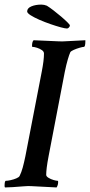

<svg xmlns="http://www.w3.org/2000/svg" viewBox="-28 -824 396 847"><path d="M-5.9 2.9Q-7.8 1 -7.8 -3.9Q-7.8 -26.4 -2 -26.4Q5.9 -26.4 19 -29.3Q32.2 -32.2 43.9 -37.1Q55.7 -42 58.6 -47.9Q66.4 -63.5 72.3 -85Q78.1 -106.4 84 -134.8L156.2 -507.8Q161.1 -533.2 163.6 -553.2Q166 -573.2 166 -587.9Q166 -596.7 156.7 -603Q147.5 -609.4 135.3 -613.3Q123 -617.2 115.2 -617.2Q113.3 -617.2 113.3 -621.1Q113.3 -639.6 120.1 -646.5L232.4 -641.6Q244.1 -640.6 273.4 -642.6Q302.7 -644.5 348.6 -646.5V-642.6Q348.6 -617.2 341.8 -617.2Q336.9 -617.2 323.2 -613.3Q309.6 -609.4 297.4 -604Q285.2 -598.6 282.2 -593.8Q277.3 -583 271 -561.5Q264.6 -540 257.8 -506.8L186.5 -135.7Q180.7 -105.5 178.2 -85Q175.8 -64.5 175.8 -52.7Q175.8 -45.9 186 -39.6Q196.3 -33.2 208.5 -29.8Q220.7 -26.4 226.6 -26.4Q228.5 -26.4 228.5 -21.5Q228.5 -7.8 221.7 2.9L109.4 -2.9Q98.6 -3.9 75.2 -2Q51.8 0 28.3 1.5Q4.9 2.9 -5.9 2.9ZM267.6 -698.2Q259.8 -698.2 239.7 -703.6Q219.7 -709 194.3 -717.8Q168.9 -726.6 145.5 -736.8Q122.1 -747.1 106.9 -756.8Q91.8 -766.6 91.8 -773.4Q91.8 -788.1 110.4 -795.9Q128.9 -803.7 154.3 -803.7Q167 -803.7 178.7 -798.8Q191.4 -791 208.5 -777.8Q225.6 -764.6 242.2 -750.5Q258.8 -736.3 269.5 -725.6Q280.3 -714.8 280.3 -711.9Q280.3 -707 275.9 -702.6Q271.5 -698.2 267.6 -698.2Z"/></svg>

Font: Crimson Text SemiBold
Style: Italic
Weight: 600
Italic angle: -11°
Designer: Sebastian Kosch
Foundry: Sebastian Kosch
Version: Version 1.100; ttfautohint (v1.8.4)